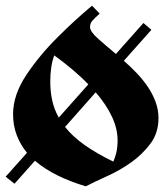

<svg xmlns="http://www.w3.org/2000/svg" viewBox="-26 -641 582 676"><path d="M298 -621 325 -593Q309 -579 300 -569Q291 -559 291 -546Q291 -530 318 -506Q345 -482 382 -451L479 -560L507 -536L410 -427Q433 -407 455 -384Q477 -361 494 -336Q511 -311 521.5 -283Q532 -255 532 -225Q532 -173 503.5 -135Q475 -97 435.5 -69Q396 -41 351.5 -21Q307 -1 276 15Q222 -1 176.5 -23.5Q131 -46 97 -75L25 6L-6 -19L69 -103Q46 -131 33 -165Q20 -199 20 -239Q20 -307 67 -377.5Q114 -448 178 -511Q211 -544 239 -569.5Q267 -595 298 -621ZM151 -355Q151 -318 158 -286.5Q165 -255 181 -227L285 -344Q259 -371 228 -397Q197 -423 165 -446Q157 -424 154 -400.5Q151 -377 151 -355ZM388 -147Q388 -188 368 -230.5Q348 -273 311 -316L203 -194Q230 -160 272.5 -130Q315 -100 373 -72Q379 -85 383.5 -103.5Q388 -122 388 -147Z"/></svg>

Font: Trickster
Style: Regular
Weight: 400
Designer: Jean-Baptiste Morizot
Foundry: Jean-Baptiste Morizot
Version: Version 2.000;PS 2.0;hotconv 1.0.88;makeotf.lib2.5.647800